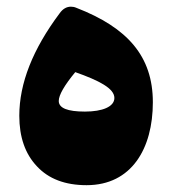

<svg xmlns="http://www.w3.org/2000/svg" viewBox="-20 -544 502 563"><path d="M233.9 -1C366.2 -1 428.2 -108.9 428.2 -244.1C428.2 -378.9 354 -462.9 204.1 -521C198.7 -523.4 193.4 -524.4 188 -524.4C175.3 -524.4 164.1 -518.1 154.8 -504.9C76.2 -399.9 36.6 -299.8 36.6 -204.6C36.6 -142.1 53.7 -92.8 88.4 -56.2C122.6 -19.5 170.9 -1 233.9 -1ZM200.7 -332.5C271 -307.6 315.4 -284.7 315.4 -256.8C315.4 -231 280.3 -216.8 229 -216.8C177.7 -216.8 152.3 -227.1 152.3 -248C152.3 -265.1 168.5 -293.5 200.7 -332.5Z"/></svg>

Font: Sahel Black
Style: Bold
Weight: 900
Foundry: Saber Rastikerdar (saber.rastikerdar@gmail.com)
Version: Version 3.4.0